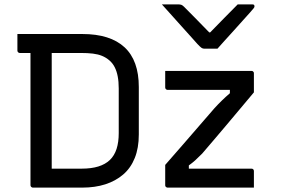

<svg xmlns="http://www.w3.org/2000/svg" viewBox="-20 -855 1290 875"><path d="M354.9 -700Q418.9 -700 467.1 -684.8Q515.4 -669.5 547.9 -639.3Q580.3 -609 596.4 -564Q612.6 -518.9 612.6 -458.3V-242.1Q612.6 -180.7 594.2 -135Q575.9 -89.3 541.4 -59.7Q506.9 -30.1 459.8 -15Q412.8 0 354.9 0Q331.1 0 305.1 0Q279 0 253.2 0Q227.3 0 203.3 0Q179.3 0 160.3 0Q141.3 0 129.9 0Q125.5 0 122.2 -3.3Q118.9 -6.6 118.9 -11Q118.9 -91.7 118.9 -172.3Q118.9 -252.9 118.9 -333.5Q118.9 -414.1 118.9 -494.7Q118.9 -575.3 118.9 -655.9H223.9L215.7 -639.1Q215.7 -612 215.7 -582.3Q215.7 -552.6 215.7 -524.9Q215.7 -469.3 215.7 -414.8Q215.7 -360.2 215.7 -305.9Q215.7 -251.7 215.7 -197.1Q215.7 -142.5 215.7 -86.4Q232 -86.4 254.4 -86.4Q276.9 -86.4 302.2 -86.4Q327.4 -86.4 351.9 -86.4Q396.2 -86.4 428.1 -96.3Q460 -106.1 480.8 -126Q501.5 -146 511.3 -176.6Q521.1 -207.2 521.1 -248.2V-451.8Q521.1 -482.8 516.5 -506.7Q512 -530.6 502.6 -549Q493.2 -567.4 478.2 -580.1Q463 -593 445 -600.4Q427 -607.8 403.3 -610.7Q379.6 -613.6 347.2 -613.6Q312.7 -613.6 276.4 -613.6Q240.1 -613.6 203.8 -613.6Q167.5 -613.6 133.8 -613.6Q100.1 -613.6 70.3 -613.6Q67.3 -613.6 64.8 -615.1Q62.3 -616.6 60.8 -619.1Q59.3 -621.6 59.3 -624.6Q59.3 -642.3 59.3 -662.3Q59.3 -682.3 59.3 -700Q89.7 -700 124.8 -700Q160 -700 198 -700Q236.1 -700 275.6 -700Q315.2 -700 354.9 -700ZM732.9 -531.8H1126.1Q1130.1 -531.8 1132.1 -530.3Q1134.1 -528.8 1135.6 -526.8Q1137.1 -524.8 1137.1 -520.8V-434.1Q1104.6 -395.4 1073.3 -358Q1042 -320.6 1012.5 -285.6Q982.9 -250.6 955.1 -217.9Q927.4 -185.1 901.3 -155Q883.5 -136.8 869.8 -124.5Q856.1 -112.2 840.6 -101.2V-86.4H1126.1Q1131.1 -86.4 1134.1 -83.4Q1137.1 -80.4 1137.1 -75.4Q1137.1 -56.5 1137.1 -37.7Q1137.1 -19 1137.1 0H743.9Q740.9 0 738.4 -1.5Q735.9 -3 734.4 -5Q732.9 -7 732.9 -11V-103.5Q775.5 -151.8 814.2 -196.6Q852.9 -241.4 888.6 -282.5Q924.4 -323.7 957.5 -362Q975.1 -381.3 992.1 -397.7Q1009.1 -414.2 1027.7 -430.1V-445.4H743.9Q740.9 -445.4 738.4 -446.9Q735.9 -448.4 734.4 -450.9Q732.9 -453.4 732.9 -456.4Q732.9 -475.3 732.9 -494.1Q732.9 -512.9 732.9 -531.8ZM971 -633.1Q961.3 -633.1 951.1 -633.1Q941 -633.1 931.1 -633.1Q921.1 -633.1 911 -633.1Q904 -633.1 898.2 -637.1Q892.4 -641.1 879.2 -655.1Q871.6 -664.1 852.9 -684.6Q834.1 -705.1 810.1 -732.1Q786 -759.1 761.7 -786.1Q737.3 -813.1 717.6 -835.1Q730.1 -835.1 741.9 -835.1Q753.7 -835.1 765.7 -835.1Q777.7 -835.1 789.8 -835.1Q800.8 -835.1 806.3 -833.1Q811.8 -831.1 818.8 -824.1Q832.3 -810.6 867.4 -775.1Q902.5 -739.5 954.2 -686.2L908.6 -707.2H961.1L916.4 -685.4Q968.5 -738.2 1002.4 -773.4Q1036.3 -808.5 1063.4 -835.1H1129.4Q1133.4 -835.1 1135.6 -834.1Q1137.8 -833.1 1138.8 -831.1Q1139.8 -829.1 1139.8 -826.1Q1139.8 -822.1 1136.2 -817.6Q1132.7 -813.1 1119.5 -798.1Q1107.3 -785.1 1087.1 -762.1Q1066.8 -739.1 1044 -714.1Q1021.1 -689.1 1001.4 -667.1Q981.6 -645.1 971 -633.1Z"/></svg>

Font: Recursive Sans Linear Light
Style: Regular
Weight: 300
Version: Version 1.085